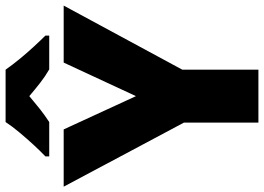

<svg xmlns="http://www.w3.org/2000/svg" viewBox="-152 -816 967 704"><g transform="rotate(-90 332.0 -463.5)"><path d="M332 -449 455 -714H664L429 -279V0H235V-273L0 -714H210ZM429 -927Q445 -904 467.5 -876.5Q490 -849 513.5 -823.5Q537 -798 554 -781V-767H430Q404 -782 381 -800Q358 -818 332 -840Q306 -818 284.5 -801Q263 -784 237 -767H111V-781Q130 -799 153.5 -824.5Q177 -850 199.5 -877Q222 -904 237 -927Z"/></g></svg>

Font: Noto Sans Thai Black
Style: Regular
Weight: 900
Version: Version 2.001